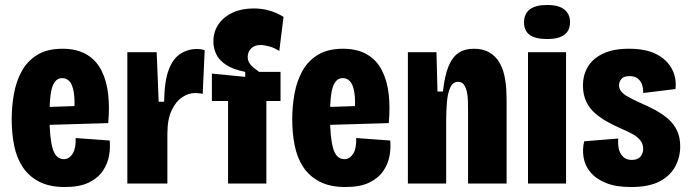

<svg xmlns="http://www.w3.org/2000/svg" viewBox="-20 -738 2771 772"><path d="M241 14Q179 14 137.5 -7.5Q96 -29 71.5 -66Q47 -103 37 -152.5Q27 -202 27 -258Q27 -310 36 -360.5Q45 -411 67.5 -452Q90 -493 130 -517.5Q170 -542 231 -542Q289 -542 328 -519Q367 -496 388 -454.5Q409 -413 415 -358.5Q421 -304 415 -243L145 -235V-307L295 -312L278 -281Q282 -337 276.5 -368Q271 -399 259 -411.5Q247 -424 230 -424Q211 -424 199.5 -407.5Q188 -391 183.5 -357.5Q179 -324 179 -271Q179 -185 191.5 -141.5Q204 -98 237 -98Q248 -98 257 -104Q266 -110 272.5 -120.5Q279 -131 282 -147Q285 -163 284 -183L421 -173Q424 -145 418.5 -112.5Q413 -80 393.5 -51Q374 -22 337 -4Q300 14 241 14Z M492 0V-288V-528H610L618 -329H640Q641 -411 658 -456.5Q675 -502 705 -521.5Q735 -541 772 -541Q780 -541 787.5 -540Q795 -539 803 -536L795 -360Q790 -362 781 -363Q772 -364 765 -364Q738 -364 712.5 -347Q687 -330 670 -294Q653 -258 653 -200V0Z M897 0V-332H832V-442L966 -429V-449Q916 -459 888 -478Q860 -497 849 -521Q838 -545 838 -571Q838 -611 859 -641Q880 -671 916 -687.5Q952 -704 1000 -704Q1035 -704 1065 -695Q1095 -686 1120 -670L1103 -533Q1083 -546 1062.5 -551.5Q1042 -557 1027 -557Q1003 -557 989.5 -543Q976 -529 976 -509Q976 -495 983 -484Q990 -473 1000.5 -465Q1011 -457 1022 -449H1108V-332H1051V0Z M1369 14Q1307 14 1265.5 -7.5Q1224 -29 1199.5 -66Q1175 -103 1165 -152.5Q1155 -202 1155 -258Q1155 -310 1164 -360.5Q1173 -411 1195.5 -452Q1218 -493 1258 -517.5Q1298 -542 1359 -542Q1417 -542 1456 -519Q1495 -496 1516 -454.5Q1537 -413 1543 -358.5Q1549 -304 1543 -243L1273 -235V-307L1423 -312L1406 -281Q1410 -337 1404.5 -368Q1399 -399 1387 -411.5Q1375 -424 1358 -424Q1339 -424 1327.5 -407.5Q1316 -391 1311.5 -357.5Q1307 -324 1307 -271Q1307 -185 1319.5 -141.5Q1332 -98 1365 -98Q1376 -98 1385 -104Q1394 -110 1400.5 -120.5Q1407 -131 1410 -147Q1413 -163 1412 -183L1549 -173Q1552 -145 1546.5 -112.5Q1541 -80 1521.5 -51Q1502 -22 1465 -4Q1428 14 1369 14Z M1620 0V-330V-528H1735L1739 -370H1761Q1768 -434 1783.5 -471.5Q1799 -509 1824 -525.5Q1849 -542 1885 -542Q1923 -542 1948 -527Q1973 -512 1987 -488.5Q2001 -465 2007.5 -436.5Q2014 -408 2015.5 -379.5Q2017 -351 2017 -327V0H1862V-289Q1862 -309 1861.5 -330.5Q1861 -352 1857 -369.5Q1853 -387 1845 -398Q1837 -409 1822 -409Q1801 -409 1790.5 -386Q1780 -363 1777 -327.5Q1774 -292 1774 -253V0Z M2103 0V-528H2256V0ZM2180 -581Q2132 -581 2109.5 -598Q2087 -615 2087 -648Q2087 -682 2110 -700Q2133 -718 2180 -718Q2227 -718 2249.5 -699.5Q2272 -681 2272 -649Q2272 -615 2249 -598Q2226 -581 2180 -581Z M2517 14Q2456 14 2416 -2.5Q2376 -19 2354 -45.5Q2332 -72 2326.5 -105Q2321 -138 2329 -170L2466 -181Q2464 -162 2467.5 -142.5Q2471 -123 2484 -109Q2497 -95 2520 -95Q2544 -95 2555 -108Q2566 -121 2566 -139Q2566 -160 2554 -174.5Q2542 -189 2521.5 -200Q2501 -211 2475 -222Q2450 -233 2423.5 -247.5Q2397 -262 2374 -281.5Q2351 -301 2337.5 -329Q2324 -357 2324 -394Q2324 -437 2344 -470Q2364 -503 2405 -522.5Q2446 -542 2509 -542Q2577 -542 2619.5 -520Q2662 -498 2681.5 -461Q2701 -424 2696 -380L2566 -364Q2567 -379 2562.5 -394.5Q2558 -410 2546 -421Q2534 -432 2511 -432Q2488 -432 2478.5 -420.5Q2469 -409 2469 -395Q2469 -381 2478 -370Q2487 -359 2506 -348.5Q2525 -338 2553 -325Q2586 -311 2615.5 -295Q2645 -279 2667.5 -259Q2690 -239 2702.5 -212.5Q2715 -186 2715 -149Q2715 -107 2695.5 -69.5Q2676 -32 2633 -9Q2590 14 2517 14Z"/></svg>

Font: Bricolage Grotesque Condensed ExtraBold
Style: Regular
Weight: 800
Width: 3
Designer: Mathieu Triay
Foundry: Atelier Triay
Version: Version 1.000;gftools[0.9.30]